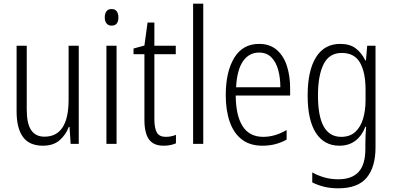

<svg xmlns="http://www.w3.org/2000/svg" viewBox="-20 -831 2129 1041"><path d="M407 -583V-51H363L357 -143H353Q337 -100 303 -70.5Q269 -41 213 -41Q139 -41 104.5 -88.5Q70 -136 70 -227V-583H125V-237Q125 -161 149 -125.5Q173 -90 221 -90Q352 -90 352 -291V-583Z M585 -782Q604 -782 613 -769.5Q622 -757 622 -737Q622 -692 585 -692Q567 -692 557.5 -704Q548 -716 548 -737Q548 -757 557 -769.5Q566 -782 585 -782ZM612 -583V-51H557V-583Z M879 -89Q894 -89 908.5 -92Q923 -95 934 -100V-54Q921 -48 904 -44.5Q887 -41 867 -41Q812 -41 787.5 -75.5Q763 -110 763 -181V-537H704V-568L763 -584L780 -709H817V-583H933V-537H817V-184Q817 -136 830.5 -112.5Q844 -89 879 -89Z M1082 -51H1027V-811H1082Z M1385 -593Q1443 -593 1480.5 -560.5Q1518 -528 1535.5 -473.5Q1553 -419 1553 -354V-313H1258Q1259 -203 1296 -146Q1333 -89 1407 -89Q1471 -89 1534 -126V-74Q1505 -58 1473 -49.5Q1441 -41 1403 -41Q1335 -41 1291 -75Q1247 -109 1225.5 -171Q1204 -233 1204 -315Q1204 -442 1250 -517.5Q1296 -593 1385 -593ZM1385 -546Q1330 -546 1297.5 -499Q1265 -452 1260 -358H1500Q1500 -410 1488 -453Q1476 -496 1450.5 -521Q1425 -546 1385 -546Z M1825 -593Q1877 -593 1909 -568.5Q1941 -544 1961 -503H1964L1971 -583H2016V-32Q2016 75 1968 132.5Q1920 190 1814 190Q1772 190 1737.5 181.5Q1703 173 1673 158V104Q1706 122 1740.5 131.5Q1775 141 1814 141Q1888 141 1924.5 101Q1961 61 1961 -24V-55Q1961 -75 1962 -97Q1963 -119 1965 -144H1961Q1943 -96 1907.5 -68.5Q1872 -41 1820 -41Q1738 -41 1693 -110Q1648 -179 1648 -314Q1648 -447 1693 -520Q1738 -593 1825 -593ZM1833 -544Q1765 -544 1734.5 -483Q1704 -422 1704 -314Q1704 -200 1735.5 -144.5Q1767 -89 1830 -89Q1877 -89 1906 -115.5Q1935 -142 1948.5 -187Q1962 -232 1962 -288V-345Q1962 -438 1932 -491Q1902 -544 1833 -544Z"/></svg>

Font: Noto Sans Tamil UI Condensed Light
Style: Regular
Weight: 300
Width: 3
Designer: Jelle Bosma - Monotype Design Team
Foundry: Monotype Imaging Inc.
Version: Version 2.004; ttfautohint (v1.8.4.7-5d5b)